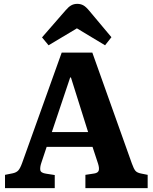

<svg xmlns="http://www.w3.org/2000/svg" viewBox="-20 -976 793 996"><path d="M6 0V-69L46 -77Q65 -81 75 -92Q85 -103 95 -131L300 -703H459L664 -128Q674 -100 682.5 -90Q691 -80 711 -76L746 -69V0H423V-69L469 -76Q488 -79 492 -91Q496 -103 489 -126L460 -214H222L194 -130Q187 -109 189 -94Q191 -79 219 -75L264 -68V0ZM249 -291H437L348 -574H344ZM232 -741 198 -782 319 -921Q335 -940 349 -948Q363 -956 381 -956Q398 -956 412 -948.5Q426 -941 444 -919L558 -783L525 -741L379 -829Z"/></svg>

Font: Literata 18pt
Style: Bold
Weight: 700
Designer: Latin by Veronika Burian and Jose Scaglione. Greek by Irene Vlachou. Cyrillic by Vera Evstafieva.
Foundry: TypeTogether
Version: Version 3.103;gftools[0.9.29]